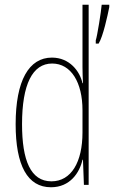

<svg xmlns="http://www.w3.org/2000/svg" viewBox="-20 -780 481 810"><path d="M195 10C276 10 316 -52 328 -106H330L334 0H354V-760H328V-497C328 -475 329 -454 330 -429H328C317 -479 274 -537 199 -537C102 -537 46 -440 46 -256C46 -82 96 10 195 10ZM441 -750V-760H409C407 -733 390 -626 384 -610V-596H396C415 -626 434 -715 441 -750ZM197 -15C109 -15 73 -104 73 -256C73 -424 117 -512 200 -512C280 -512 328 -432 328 -315V-221C328 -97 281 -15 197 -15Z"/></svg>

Font: Noto Sans Devanagari ExtraCondensed Thin
Style: Regular
Weight: 100
Width: 2
Designer: Jelle Bosma - Monotype Design Team
Foundry: Monotype Imaging Inc.
Version: Version 2.004